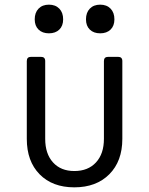

<svg xmlns="http://www.w3.org/2000/svg" viewBox="-20 -794 640 824"><path d="M299 10Q205 10 150 -46Q95 -102 95 -198V-532Q95 -550 113 -550H156Q174 -550 174 -532V-198Q174 -134 207.5 -97Q241 -60 299 -60Q358 -60 392 -97Q426 -134 426 -198V-532Q426 -550 444 -550H487Q505 -550 505 -532V-198Q505 -102 449 -46Q393 10 299 10ZM410 -651Q382 -651 365.5 -667Q349 -683 349 -711Q349 -740 365.5 -757Q382 -774 410 -774Q438 -774 454.5 -757Q471 -740 471 -711Q471 -683 454.5 -667Q438 -651 410 -651ZM190 -651Q162 -651 145.5 -667Q129 -683 129 -711Q129 -740 145.5 -757Q162 -774 190 -774Q218 -774 234.5 -757Q251 -740 251 -711Q251 -683 234.5 -667Q218 -651 190 -651Z"/></svg>

Font: Pitagon Sans Mono Light
Style: Regular
Weight: 300
Monospace: yes
Designer: Travis Tran
Foundry: Pitagon
Version: Version 1.001; ttfautohint (v1.8.4.7-5d5b);gftools[0.9.26]